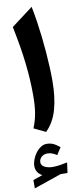

<svg xmlns="http://www.w3.org/2000/svg" viewBox="-135 -824 530 1209"><g transform="rotate(-10 130.0 -219.5)"><path d="M46.4 190.4Q46.4 169.9 61.8 156.2Q77.3 142.6 99.7 142.6Q114 142.6 128.1 147.4Q142.2 152.2 159.6 163.5L188.6 117.9Q164.1 97.8 145.9 90Q127.7 82.2 105.5 82.2Q85.3 82.2 67.1 94.3Q48.9 106.4 34.9 125.6Q20.9 144.8 13 166.2Q5 187.7 5 206.9Q5 228.4 15.4 244.8Q25.8 261.3 44.9 271.4L-15.8 292.4V345.4L159.7 285.2L203.4 285.7L212.5 219.9Q187.9 225.2 163.3 228.7Q138.8 232.2 120 232.2Q90.5 232.2 68.4 221.5Q46.4 210.8 46.4 190.4ZM162.6 -783.7 23.9 -679.2Q38.3 -609.5 48.3 -548.7Q58.2 -488 64.2 -433.9Q70.3 -379.8 72.9 -330.8Q75.6 -281.7 75.6 -235.5Q75.6 -164.8 67.2 -117.6Q58.7 -70.4 41.2 -28.1L115.7 7.7Q166.4 -41.8 188.6 -119.9Q210.8 -198 210.8 -306.1Q210.8 -344.6 208.7 -390.2Q206.6 -435.7 202.7 -485.4Q198.8 -535.1 193 -586.4Q187.1 -637.8 179.6 -687.8Q172 -737.8 162.6 -783.7Z"/></g></svg>

Font: Pinar-VF-FD
Style: Regular
Weight: 300
Designer: Amin Abedi
Version: Version 3.0